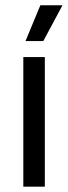

<svg xmlns="http://www.w3.org/2000/svg" viewBox="-20 -703 256 723"><path d="M67.8 0V-488.2H148.8V0ZM131.9 -683.1H214.9V-682.4L143.1 -548.4H76.4V-549.2Z"/></svg>

Font: Anek Odia Medium
Style: Regular
Weight: 500
Designer: Yesha Goshar & Mahesh Sahu (Odia), Yesha Goshar (Latin)
Foundry: Ek Type
Version: Version 1.003